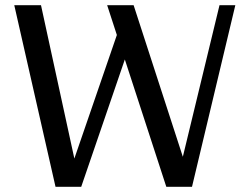

<svg xmlns="http://www.w3.org/2000/svg" viewBox="-20 -720 962 740"><path d="M621 0 393 -700H495L695 -84H677L826 -700H887L720 0ZM194 0 35 -700H138L272 -84H258L440 -613H503L293 0Z"/></svg>

Font: Sutasoma
Style: Regular
Weight: 400
Designer: Izhar Fathurrohim, Akbar Rohmanto, Arusyal Khofiqoini
Foundry: Kiwari Kolektiv
Version: Version 1.102